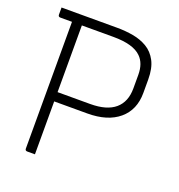

<svg xmlns="http://www.w3.org/2000/svg" viewBox="-127 -807 854 914"><g transform="rotate(20 300.0 -350.0)"><path d="M150 0H111Q100 0 100 -11V-653H41Q30 -653 30 -664V-700H312Q354 -700 393.5 -693Q433 -686 465 -667Q497 -648 516 -612Q535 -576 535 -519V-451Q535 -365 477.5 -316.5Q420 -268 318 -268H150ZM310 -653H150V-315H315Q399 -315 441 -351Q483 -387 483 -455V-524Q483 -582 451 -613Q411 -653 310 -653Z"/></g></svg>

Font: Recursive Mn Lnr St Lt
Style: Regular
Weight: 300
Monospace: yes
Version: Version 1.079;hotconv 1.0.112;makeotfexe 2.5.65598; ttfautoh